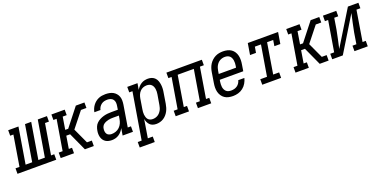

<svg xmlns="http://www.w3.org/2000/svg" viewBox="-63 -1319 4579 2305"><g transform="rotate(-20 2227.0 -166.5)"><path d="M-47 0V-70H4L68 -460H27V-530H158L82 -70H166L242 -530H321L245 -70H328L405 -530H522V-460H472L407 -70H448V0Z M505 0V-70H555L620 -460H579V-530H749V-460H698L672 -300H710L891 -530H1001V-460H931L776 -265L866 -70H928V0H814L741 -160L709 -230H660L634 -70H675V0Z M1158 8Q1137 8 1116.5 3.5Q1096 -1 1079 -12Q1062 -23 1050.5 -39.5Q1039 -56 1033.5 -75.5Q1028 -95 1027.5 -116.5Q1027 -138 1031 -159Q1035 -184 1045 -208Q1055 -232 1074 -250Q1093 -268 1116.5 -280Q1140 -292 1165 -299Q1190 -306 1214.5 -308.5Q1239 -311 1263 -311H1348L1355 -357Q1359 -378 1357 -399.5Q1355 -421 1343 -437.5Q1331 -454 1311 -461Q1291 -468 1270 -468Q1250 -468 1230.5 -463.5Q1211 -459 1194 -446.5Q1177 -434 1166 -416.5Q1155 -399 1151 -379H1073Q1077 -402 1086 -423Q1095 -444 1109 -463Q1123 -482 1141.5 -497Q1160 -512 1181.5 -521.5Q1203 -531 1225.5 -534.5Q1248 -538 1270 -538Q1295 -538 1320.5 -533.5Q1346 -529 1367 -517.5Q1388 -506 1404 -487.5Q1420 -469 1428 -446Q1436 -423 1436 -397Q1436 -371 1432 -345L1387 -70H1428V0H1296L1311 -90Q1300 -69 1284 -50Q1268 -31 1247.5 -17.5Q1227 -4 1204 2Q1181 8 1158 8ZM1180 -62Q1207 -62 1234 -71.5Q1261 -81 1281.5 -101Q1302 -121 1313.5 -147Q1325 -173 1329 -200L1336 -241H1263Q1248 -241 1232.5 -240Q1217 -239 1201.5 -235.5Q1186 -232 1170.5 -226Q1155 -220 1141.5 -210.5Q1128 -201 1120 -186.5Q1112 -172 1110 -156Q1107 -139 1109 -121Q1111 -103 1120 -89Q1129 -75 1145.5 -68.5Q1162 -62 1180 -62Z M1440 205V135H1490L1589 -460H1548V-530H1679L1665 -449Q1677 -469 1693 -486.5Q1709 -504 1728.5 -516Q1748 -528 1770 -533Q1792 -538 1814 -538Q1814 -538 1814 -538Q1814 -538 1814 -538Q1840 -538 1863.5 -529.5Q1887 -521 1903.5 -503Q1920 -485 1928 -461.5Q1936 -438 1939 -413.5Q1942 -389 1940.5 -362.5Q1939 -336 1934 -311L1913 -181Q1909 -157 1902 -134Q1895 -111 1883.5 -89.5Q1872 -68 1855 -49Q1838 -30 1817 -17Q1796 -4 1772 2Q1748 8 1725 8Q1702 8 1680.5 1Q1659 -6 1644 -21.5Q1629 -37 1620 -57Q1611 -77 1607 -99L1569 135H1632V205ZM1705 -62Q1721 -62 1737.5 -66Q1754 -70 1769 -79Q1784 -88 1795.5 -101Q1807 -114 1815.5 -129Q1824 -144 1828.5 -160Q1833 -176 1836 -192L1858 -322Q1861 -339 1861.5 -356.5Q1862 -374 1859.5 -390Q1857 -406 1850.5 -421Q1844 -436 1832.5 -447Q1821 -458 1805 -463Q1789 -468 1772 -468Q1749 -468 1726 -459Q1703 -450 1686.5 -432Q1670 -414 1661 -392Q1652 -370 1648 -347L1627 -217Q1624 -200 1622.5 -182Q1621 -164 1623 -147.5Q1625 -131 1630 -115Q1635 -99 1645.5 -86.5Q1656 -74 1672 -68Q1688 -62 1705 -62Z M1974 0V-70H2024L2089 -460H2048V-530H2501V-460H2451L2387 -70H2428V0H2258V-70H2308L2373 -460H2167L2103 -70H2144V0Z M2706 8Q2677 8 2649.5 2Q2622 -4 2600 -19Q2578 -34 2563 -57Q2548 -80 2541.5 -106.5Q2535 -133 2535.5 -162Q2536 -191 2541 -219L2562 -349Q2566 -374 2574 -398.5Q2582 -423 2596 -445.5Q2610 -468 2630 -486.5Q2650 -505 2673.5 -517Q2697 -529 2722.5 -533.5Q2748 -538 2773 -538Q2801 -538 2828.5 -531.5Q2856 -525 2877.5 -510Q2899 -495 2913.5 -472Q2928 -449 2934 -422.5Q2940 -396 2939.5 -367.5Q2939 -339 2934 -311L2921 -230H2621L2617 -208Q2615 -191 2614 -173.5Q2613 -156 2615.5 -139.5Q2618 -123 2625 -108Q2632 -93 2644 -82Q2656 -71 2672.5 -66.5Q2689 -62 2706 -62Q2726 -62 2745.5 -66.5Q2765 -71 2782.5 -83Q2800 -95 2811.5 -112.5Q2823 -130 2828 -150H2906Q2898 -117 2880 -86Q2862 -55 2834 -33Q2806 -11 2772.5 -1.5Q2739 8 2706 8ZM2633 -300H2854L2858 -322Q2861 -339 2861.5 -356.5Q2862 -374 2859.5 -390.5Q2857 -407 2850.5 -422Q2844 -437 2832.5 -447.5Q2821 -458 2805 -463Q2789 -468 2771 -468Q2755 -468 2738.5 -464Q2722 -460 2707 -451.5Q2692 -443 2680 -430Q2668 -417 2659.5 -401.5Q2651 -386 2646.5 -370Q2642 -354 2639 -338Z M3080 0V-70H3166L3231 -460H3153L3140 -385H3064L3088 -530H3475L3451 -385H3375L3387 -460H3309L3245 -70H3321V0Z M3505 0V-70H3555L3620 -460H3579V-530H3749V-460H3698L3672 -300H3710L3891 -530H4001V-460H3931L3776 -265L3866 -70H3928V0H3814L3741 -160L3709 -230H3660L3634 -70H3675V0Z M3974 0V-70H4024L4089 -460H4048V-530H4218V-460H4167L4144 -318Q4134 -260 4120.5 -202.5Q4107 -145 4095 -87L4367 -530H4501V-460H4451L4387 -70H4428V0H4258V-70H4308L4331 -212Q4341 -270 4354.5 -327.5Q4368 -385 4380 -443L4109 0Z"/></g></svg>

Font: Iosevka Curly Slab Oblique
Style: Regular
Weight: 400
Italic angle: -9°
Monospace: yes
Designer: Belleve Invis
Foundry: Belleve Invis
Version: Version 11.1.0; ttfautohint (v1.8.3)